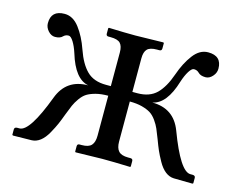

<svg xmlns="http://www.w3.org/2000/svg" viewBox="-70 -541 802 643"><g transform="rotate(15 331.0 -219.0)"><path d="M368.2 -210.4V-71.8Q368.2 -49.3 377.9 -38.6Q387.7 -27.8 411.1 -27.8H419.4Q427.7 -27.8 427.7 -19.5V-1L425.8 1Q368.2 -1 329.1 -1L236.8 1L234.9 -1V-19.5Q234.9 -27.8 242.7 -27.8H250.5Q274.4 -27.8 283.9 -38.6Q293.5 -49.3 293.5 -71.8V-210.4Q269 -210.4 250.7 -205.6Q232.4 -200.7 220.9 -193.6Q209.5 -186.5 199.5 -172.4Q189.5 -158.2 184.3 -146.2Q179.2 -134.3 170.9 -112.8Q162.6 -90.3 156.7 -76.9Q150.9 -63.5 139.4 -42.7Q127.9 -22 114 -11.2Q100.1 -0.5 84.5 0L19.5 1L17.1 -1V-19.5Q17.1 -27.8 27.3 -27.8H34.7Q69.8 -27.8 118.2 -156.7Q144.5 -226.6 219.7 -226.6Q171.9 -235.8 147 -318.4Q139.6 -341.3 130.4 -356Q121.1 -370.6 113.8 -370.6Q103 -370.6 96.2 -363.8Q87.9 -354.5 69.8 -354.5Q56.6 -354.5 45.9 -366.5Q35.2 -378.4 35.2 -393.1Q35.2 -437.5 82 -437.5Q111.3 -437.5 133.3 -408.4Q155.3 -379.4 169.9 -337.4Q186 -291 210 -267.3Q233.9 -243.7 276.4 -243.7H293.5V-360.4Q293.5 -382.3 284.2 -392.1Q274.9 -401.9 250.5 -401.9H242.7Q234.9 -401.9 234.9 -410.2V-428.7L236.8 -430.7Q293.5 -428.7 329.1 -428.7L425.8 -430.7L427.7 -428.7V-410.2Q427.7 -401.9 419.4 -401.9H411.1Q387.2 -401.9 377.7 -392.1Q368.2 -382.3 368.2 -360.4V-243.7H385.3Q427.7 -243.7 451.7 -267.3Q475.6 -291 491.7 -337.4Q506.3 -379.4 528.3 -408.4Q550.3 -437.5 579.6 -437.5Q626.5 -437.5 626.5 -393.1Q626.5 -378.4 615.7 -366.5Q605 -354.5 591.8 -354.5Q573.7 -354.5 565.4 -363.8Q558.6 -370.6 547.9 -370.6Q540.5 -370.6 531.2 -356Q522 -341.3 514.6 -318.4Q489.7 -235.8 441.9 -226.6Q517.1 -226.6 543.5 -156.7Q591.8 -27.8 627 -27.8H634.3Q644.5 -27.8 644.5 -19.5V-1L642.1 1L577.1 0Q561.5 -0.5 547.6 -11.2Q533.7 -22 522.2 -42.7Q510.7 -63.5 504.9 -76.9Q499 -90.3 490.7 -112.8Q482.4 -134.3 477.3 -146.2Q472.2 -158.2 462.2 -172.4Q452.1 -186.5 440.7 -193.6Q429.2 -200.7 410.9 -205.6Q392.6 -210.4 368.2 -210.4Z"/></g></svg>

Font: Libertinage
Style: b
Weight: 400
Designer: OSP
Foundry: OSP
Version: Version 1.0; 2008; OFL relea